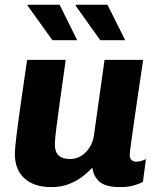

<svg xmlns="http://www.w3.org/2000/svg" viewBox="-20 -756 661 786"><path d="M190 10Q120 10 80.5 -25.5Q41 -61 41 -125Q41 -149 47.8 -203.5Q54.5 -258 65.8 -337Q77 -416 91 -511H249Q235 -410.5 225 -339.5Q215 -268.5 209.8 -225.5Q204.5 -182.5 204.5 -165Q204.5 -134 220.2 -119.5Q236 -105 265.5 -105Q292.5 -105 313.2 -118.2Q334 -131.5 347.5 -153.8Q361 -176 364.5 -201L408 -511H566Q558.5 -460.5 552 -416.5Q545.5 -372.5 540 -334.8Q534.5 -297 530 -265.5Q525.5 -234 522 -209.2Q518.5 -184.5 516 -166.5Q513.5 -148.5 512.2 -137Q511 -125.5 511 -121Q511 -107 519.2 -100.5Q527.5 -94 537 -94Q547 -94 558 -97.2Q569 -100.5 577.5 -104.5L565 -11.5Q553 -4.5 529.5 2.8Q506 10 471 10Q414 10 388.5 -11.2Q363 -32.5 358 -70Q344.5 -54.5 321 -35.8Q297.5 -17 264.8 -3.5Q232 10 190 10ZM390.5 -591.5 289 -733.5 293 -736.5H420L492.5 -591.5ZM194.5 -591.5 92.5 -733.5 94.5 -736.5H224L296 -591.5Z"/></svg>

Font: Chivo Medium
Style: Italic
Weight: 500
Italic angle: -8.05°
Designer: Hector Gatti
Foundry: Omnibus-Type
Version: Version 2.002